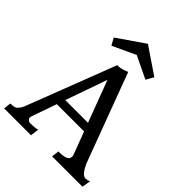

<svg xmlns="http://www.w3.org/2000/svg" viewBox="-271 -1147 1298 1298"><g transform="rotate(45 377.5 -498.0)"><path d="M4.4 -53.2Q41.5 -53.2 54.2 -63Q73.7 -78.1 88.4 -113.3H87.9L332 -747.1Q359.4 -747.1 384.8 -755.4Q410.2 -763.7 416.5 -768.1L642.1 -163.6Q668.5 -86.9 700.2 -61.5Q710 -53.7 718.3 -53.7Q742.7 -53.7 757.3 -63L746.6 0H456.1L463.4 -53.7Q545.9 -52.2 552.7 -85Q555.2 -94.7 552.7 -106.4L490.2 -272H229.5L167 -93.3Q157.7 -70.8 177.7 -57.6Q183.1 -53.7 198 -53.7Q212.9 -53.7 223.6 -54.7Q250 -56.2 262.7 -61L254.9 0H-2ZM467.8 -332 355.5 -630.4 250.5 -332ZM183.1 -862.8 376.5 -996.1 567.4 -866.7 536.1 -812.5 376.5 -889.2Q376.5 -889.2 210.9 -812.5Z"/></g></svg>

Font: HeadlandOne
Style: Regular
Weight: 400
Designer: Gary Lonergan
Foundry: Sorkin Type Co.
Version: Version 1.002